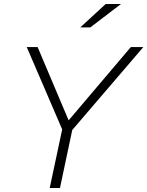

<svg xmlns="http://www.w3.org/2000/svg" viewBox="-20 -934 732 954"><path d="M227 0 289 -291 113 -700H167L321 -336L630 -700H692L339 -288L278 0ZM379 -798 505 -914H581L429 -798Z"/></svg>

Font: Red Hat Text
Style: Italic
Weight: 300
Italic angle: -12°
Designer: Pentagram, MCKL
Foundry: Pentagram, MCKL
Version: Version 1.023